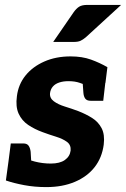

<svg xmlns="http://www.w3.org/2000/svg" viewBox="-20 -755 514 783"><path d="M169 8Q121 8 78.5 0Q36 -8 4 -19L16 -107L82 -114Q91 -104 122.5 -96Q154 -88 187 -88Q224 -88 244.5 -102.5Q265 -117 268 -141Q270 -164 253 -176.5Q236 -189 208.5 -197.5Q181 -206 154 -216Q121 -228 95 -245.5Q69 -263 56 -291.5Q43 -320 49 -363Q55 -411 84 -447Q113 -483 160.5 -504Q208 -525 268 -525Q315 -525 351 -512Q387 -499 418 -481L410 -417L342 -404Q325 -410 305.5 -417Q286 -424 259 -424Q238 -424 221.5 -418.5Q205 -413 195.5 -402Q186 -391 184 -375Q182 -355 199.5 -342Q217 -329 244.5 -320.5Q272 -312 299 -302Q330 -290 355.5 -274Q381 -258 394.5 -232Q408 -206 403 -165Q396 -112 366 -73.5Q336 -35 285.5 -13.5Q235 8 169 8ZM315 -447 410 -422 401 -344H350Q334 -344 327.5 -353Q321 -362 320 -378ZM109 -67 14 -92 24 -170H75Q90 -170 96.5 -161Q103 -152 105 -136ZM337 -735H474L330 -603Q318 -593 308 -588.5Q298 -584 281 -584H197L281 -706Q291 -720 302.5 -727.5Q314 -735 337 -735Z"/></svg>

Font: Aleo ExtraBold
Style: Italic
Weight: 800
Italic angle: -7°
Designer: Alessio Laiso
Foundry: Alessio Laiso
Version: Version 2.001;gftools[0.9.29]